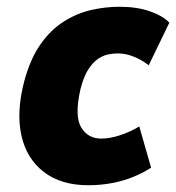

<svg xmlns="http://www.w3.org/2000/svg" viewBox="-20 -537 521 568"><path d="M241 11Q161 11 110 -28Q59 -67 43.5 -135.5Q28 -204 51 -294Q69 -362 99.5 -405.5Q130 -449 169 -473.5Q208 -498 250 -507.5Q292 -517 334 -517Q385 -517 423.5 -503.5Q462 -490 481 -470L420 -344Q399 -360 375.5 -369.5Q352 -379 328 -379Q315 -379 300 -376Q285 -373 269.5 -362.5Q254 -352 240.5 -330.5Q227 -309 218 -273Q200 -194 220 -160.5Q240 -127 279 -127Q306 -127 337 -137.5Q368 -148 392 -163L427 -41Q404 -26 375 -14Q346 -2 312 4.5Q278 11 241 11Z"/></svg>

Font: Nunito Sans 7pt Condensed Black
Style: Italic
Weight: 900
Width: 3
Italic angle: -9°
Designer: Vernon Adams
Foundry: Vernon Adams
Version: Version 3.101;gftools[0.9.27]